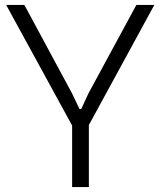

<svg xmlns="http://www.w3.org/2000/svg" viewBox="-20 -760 653 780"><path d="M273 -250 5 -740H79L273 -380L303 -317H310L339 -380L534 -740H607L341 -252V0H273Z"/></svg>

Font: Encode Sans Normal
Style: Light
Weight: 300
Designer: Pablo Impallari, Andres Torresi
Foundry: Pablo Impallari, Andres Torresi
Version: Version 1.000; ttfautohint (v1.00) -l 8 -r 50 -G 200 -x 14 -